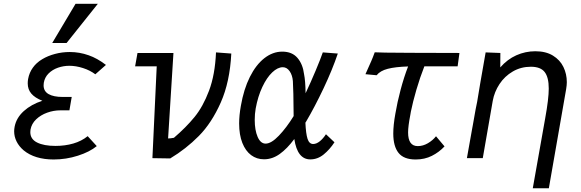

<svg xmlns="http://www.w3.org/2000/svg" viewBox="-20 -827 3040 1004"><path d="M103.5 -41Q79.5 -61.5 66.8 -87Q54 -112.5 54 -140.5Q54 -151 56.5 -164.5Q65.5 -211 104.5 -246.2Q143.5 -281.5 201.5 -300Q162.5 -315.5 143.8 -337.5Q125 -359.5 125 -391Q125 -403.5 127 -414Q133 -447 151.8 -473.2Q170.5 -499.5 201 -517.5Q230 -535 267.5 -545Q305 -555 345 -555Q395.5 -555 443.5 -538Q488.5 -522.5 534 -487.5L478.5 -438.5Q450.5 -459.5 413.8 -471.2Q377 -483 343 -483Q312 -483 283.2 -473Q254.5 -463 234.2 -443Q214 -423 209 -394Q208 -389.5 208 -380.5Q208 -350 234 -335Q260 -320 308.5 -320H355L343 -250H295Q260.5 -250 226.5 -237.8Q192.5 -225.5 168.8 -202.8Q145 -180 139.5 -149Q138.5 -144.5 138.5 -136Q138.5 -99.5 174 -81.8Q209.5 -64 270 -64Q320 -64 363.2 -76.5Q406.5 -89 438.5 -115L486 -63Q449 -32.5 387.2 -12.8Q325.5 7 260.5 7Q212 7 172.2 -5Q132.5 -17 103.5 -41ZM253 -602 375 -807H491.5L328 -602Z M799.5 -480H686.5L699 -550H887L859 -103Q872 -103 889.5 -106.5Q952.5 -160.5 997 -214.8Q1041.5 -269 1073 -352.5Q1104.5 -436 1109.5 -553L1189.5 -547Q1182 -398.5 1134.5 -291.2Q1087 -184 1019.8 -116Q952.5 -48 870 1.5L777 0Z M1230.5 -181.5Q1230.5 -223.5 1239.5 -273.5Q1254.5 -360.5 1286.5 -424.5Q1318.5 -488.5 1362.5 -522.8Q1406.5 -557 1456 -557Q1507.5 -557 1535.5 -524.2Q1563.5 -491.5 1570 -439Q1577 -405.5 1578 -339.5Q1604.5 -395.5 1630.5 -457.5Q1656.5 -519.5 1668 -553L1746.5 -547Q1718 -462.5 1672 -365.2Q1626 -268 1580 -190L1577 -185.5Q1579.5 -128 1588.2 -101Q1597 -74 1617.5 -74Q1634.5 -74 1652 -88Q1669.5 -102 1684.5 -125L1729 -83Q1704.5 -45.5 1672.8 -19.5Q1641 6.5 1602.5 6.5Q1535 6.5 1519 -100Q1481.5 -49.5 1442.8 -21.8Q1404 6 1360.5 6Q1322.5 6 1293.2 -15.8Q1264 -37.5 1247.2 -79.8Q1230.5 -122 1230.5 -181.5ZM1312 -200Q1312 -146.5 1327.2 -111.2Q1342.5 -76 1369 -76Q1398.5 -76 1438.2 -117.5Q1478 -159 1515.5 -220Q1514.5 -360.5 1511.5 -403Q1509 -434 1494.5 -454.8Q1480 -475.5 1459 -475.5Q1432 -475.5 1403.5 -448.5Q1375 -421.5 1351.8 -372.2Q1328.5 -323 1317 -259.5Q1312 -231 1312 -200Z M1910.5 -483Q1912.5 -487 1921.2 -507Q1930 -527 1939.5 -553.5Q1959.5 -551.5 2127.2 -550.8Q2295 -550 2382.5 -550L2373 -480H2199Q2176 -421.5 2157.2 -357.2Q2138.5 -293 2128.5 -243L2125.5 -225.5Q2114 -166 2114 -134.5Q2114 -63 2164.5 -63Q2192 -63 2217.5 -78Q2243 -93 2260 -114.5L2304.5 -61.5Q2276 -31 2238.2 -12Q2200.5 7 2153.5 7Q2091.5 7 2064 -27.5Q2036.5 -62 2036.5 -128.5Q2036.5 -172.5 2047.5 -233Q2057.5 -292.5 2074.8 -357.5Q2092 -422.5 2114 -479.5Q2047.5 -477.5 2007.8 -467.2Q1968 -457 1949.5 -433.5L1891 -439Q1896.5 -452 1910.5 -483Z M2849.5 -364Q2849.5 -423 2828 -450.5Q2806.5 -478 2756 -478Q2704 -478 2661.5 -453.2Q2619 -428.5 2592 -387.5Q2565 -346.5 2556.5 -299L2504.5 0H2421.5L2449 -154L2452 -170Q2471 -279.5 2475 -294Q2486 -364 2519.5 -553L2596.5 -550L2596 -474.5Q2633 -517 2680.2 -538Q2727.5 -559 2779.5 -559Q2834.5 -559 2871.5 -536.2Q2908.5 -513.5 2926.2 -476.8Q2944 -440 2944 -397.5Q2944 -382 2940.5 -361L2850 157.5H2766L2831 -209Q2849.5 -310.5 2849.5 -364Z"/></svg>

Font: JuliaMono Italic
Style: Regular
Weight: 400
Italic angle: -9°
Monospace: yes
Designer: cormullion
Foundry: corm
Version: Version 0.049; ttfautohint (v1.8.4)